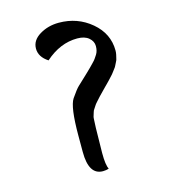

<svg xmlns="http://www.w3.org/2000/svg" viewBox="-109 -813 800 905"><g transform="rotate(-15 291.0 -361.0)"><path d="M302 -202 300 -79Q300 -20 311 -1Q298 4 282 4Q213 4 213 -108V-189Q213 -328 237 -364Q263 -402 276 -414Q289 -426 301.5 -438Q314 -450 329.5 -464.5Q345 -479 349 -483.5Q353 -488 365 -500Q377 -512 381 -518.5Q385 -525 392 -535Q402 -551 402 -574.5Q402 -598 382 -615Q362 -632 326 -632Q242 -632 169 -567Q126 -595 126 -635.5Q126 -676 167.5 -701Q209 -726 261 -726Q352 -726 419 -669.5Q486 -613 486 -530Q486 -521 484 -511L480 -494Q479 -486 473.5 -476.5Q468 -467 466 -461.5Q464 -456 455.5 -445.5Q447 -435 444.5 -431Q442 -427 431.5 -416Q421 -405 419.5 -403Q418 -401 406 -389L393 -376Q366 -349 358 -340Q350 -331 340 -320Q330 -309 328 -305Q326 -301 319.5 -292Q313 -283 312 -277.5Q311 -272 307.5 -263Q304 -254 304 -246Z"/></g></svg>

Font: Laila SemiBold
Style: Regular
Weight: 600
Designer: Hitesh Malaviya
Foundry: Indian Type Foundry
Version: Version 1.302;PS 1.0;hotconv 1.0.78;makeotf.lib2.5.61930; tt